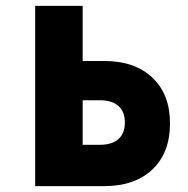

<svg xmlns="http://www.w3.org/2000/svg" viewBox="-20 -635 640 655"><path d="M100 0V-615H262V-427H335Q440 -427 500 -370Q560 -313 560 -214Q560 -114 500 -57Q440 0 335 0ZM262 -141H320Q362 -141 384 -160.5Q406 -180 406 -217Q406 -254 384 -273.5Q362 -293 320 -293H262Z"/></svg>

Font: Martian Mono Condensed
Style: Bold
Weight: 700
Width: 3
Designer: Roman Shamin
Foundry: Evil Martians
Version: Version 1.000